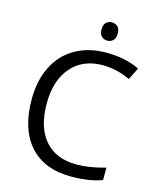

<svg xmlns="http://www.w3.org/2000/svg" viewBox="-124 -921 833 1016"><g transform="rotate(15 293.0 -413.0)"><path d="M375 -603.5Q265.6 -603.5 202.4 -530.8Q139.2 -458 139.2 -331.5Q139.2 -201.2 200.2 -130.4Q261.2 -59.6 374 -59.6Q443.4 -59.6 532.2 -84.5V-16.6Q463.4 9.3 362.3 9.3Q215.8 9.3 136.2 -79.6Q56.6 -168.5 56.6 -332.5Q56.6 -435.1 95 -512Q133.3 -588.9 205.6 -630.6Q277.8 -672.4 376 -672.4Q480.5 -672.4 558.1 -634.3L525.4 -568.4Q450.2 -603.5 375 -603.5ZM317.9 -785.2Q317.9 -811 330.6 -823Q343.3 -835 362.3 -835Q380.9 -835 393.8 -822.8Q406.7 -810.5 406.7 -785.2Q406.7 -759.8 393.8 -747.3Q380.9 -734.9 362.3 -734.9Q343.3 -734.9 330.6 -747.3Q317.9 -759.8 317.9 -785.2Z"/></g></svg>

Font: Bpm'online Open Sans
Style: Regular
Weight: 400
Foundry: Ascender Corporation
Version: Version 1.10